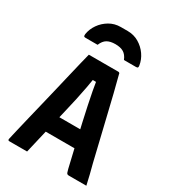

<svg xmlns="http://www.w3.org/2000/svg" viewBox="-223 -1059 1047 1173"><g transform="rotate(30 300.0 -472.5)"><path d="M147 -280H316Q332 -280 347.5 -280Q363 -280 377 -280L412 -289L426 -226L440 -162H156Q153 -162 150.5 -163.5Q148 -165 146.5 -167.5Q145 -170 145 -173ZM160 0Q129 0 97.5 0Q66 0 34 0Q31 0 28.5 -1.5Q26 -3 25.5 -5.5Q25 -8 26 -13Q31 -36 41 -78Q51 -120 64 -174.5Q77 -229 92 -290Q107 -351 121.5 -412.5Q136 -474 149.5 -530.5Q163 -587 173.5 -631Q184 -675 191 -701Q248 -701 299.5 -701Q351 -701 399 -701Q403 -701 405 -699.5Q407 -698 408.5 -696Q410 -694 410 -690Q425 -634 440.5 -570.5Q456 -507 472.5 -437.5Q489 -368 507 -293.5Q525 -219 544 -139Q553 -106 561.5 -71Q570 -36 578 0Q546 0 515 0Q484 0 455 0Q449 0 444.5 -2Q440 -4 437.5 -11Q435 -18 431 -33Q411 -119 394 -190.5Q377 -262 364 -320.5Q351 -379 340.5 -428Q330 -477 322 -520Q314 -563 308 -602L338 -579H263L293 -602Q287 -563 279 -520.5Q271 -478 260.5 -428.5Q250 -379 235 -317.5Q220 -256 201.5 -177.5Q183 -99 160 0ZM207 -780Q186 -780 165 -780Q144 -780 123 -780Q113 -780 110.5 -783.5Q108 -787 109 -799Q115 -837 138 -870Q161 -903 196.5 -924Q232 -945 276 -945H324Q368 -945 403.5 -924Q439 -903 462 -870Q485 -837 491 -799Q493 -787 490 -783.5Q487 -780 477 -780Q456 -780 435 -780Q414 -780 393 -780Q380 -812 358 -825Q336 -838 300 -838Q264 -838 242 -825Q220 -812 207 -780Z"/></g></svg>

Font: RecMonoLinear Nerd Font Mono
Style: Bold
Weight: 700
Monospace: yes
Version: Version 1.085; ttfautohint (v1.8.4.7-5d5b);Nerd Fonts 3.2.1